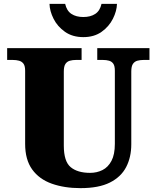

<svg xmlns="http://www.w3.org/2000/svg" viewBox="-20 -963 809 993"><path d="M396 10Q313 10 248 -13Q183 -36 146.5 -86.5Q110 -137 110 -219V-597Q110 -622 101.5 -633.5Q93 -645 78.5 -649Q64 -653 46 -653H17V-714H402V-653H373Q356 -653 341.5 -649Q327 -645 318.5 -632.5Q310 -620 310 -593V-210Q310 -128 345.5 -98.5Q381 -69 446 -69Q481 -69 510 -83.5Q539 -98 556.5 -131Q574 -164 574 -219V-597Q574 -622 566 -633.5Q558 -645 544 -649Q530 -653 512 -653H483V-714H753V-653H723Q705 -653 690.5 -649Q676 -645 667.5 -632.5Q659 -620 659 -593V-217Q659 -150 632.5 -99Q606 -48 548.5 -19Q491 10 396 10ZM411 -771Q355 -771 316 -798.5Q277 -826 257 -866Q237 -906 236 -943H317Q325 -907 349.5 -891Q374 -875 411 -875Q448 -875 472.5 -891Q497 -907 505 -943H585Q584 -906 564 -866Q544 -826 505.5 -798.5Q467 -771 411 -771Z"/></svg>

Font: Noto Rashi Hebrew Black
Style: Regular
Weight: 900
Version: Version 1.006